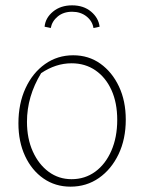

<svg xmlns="http://www.w3.org/2000/svg" viewBox="-20 -692 540 719"><path d="M244 7Q187 7 143 -23.5Q99 -54 74 -107.5Q49 -161 49 -230Q49 -304 75.5 -361.5Q102 -419 148.5 -452Q195 -485 254 -485Q312 -485 356 -453.5Q400 -422 425.5 -368Q451 -314 451 -244Q451 -171 424 -114.5Q397 -58 350.5 -25.5Q304 7 244 7ZM248 -21Q298 -21 336.5 -49Q375 -77 397 -127.5Q419 -178 419 -243Q419 -307 397.5 -354.5Q376 -402 337.5 -428.5Q299 -455 248 -455Q189 -455 134 -418Q81 -331 81 -236Q81 -173 103 -124.5Q125 -76 162.5 -48.5Q200 -21 248 -21ZM250 -672Q293 -672 321 -648.5Q349 -625 353 -592L330 -587Q326 -613 304 -630.5Q282 -648 250 -648Q218 -648 196.5 -630.5Q175 -613 170 -587L147 -592Q150 -625 178.5 -648.5Q207 -672 250 -672Z"/></svg>

Font: Piazzolla Thin
Style: Regular
Weight: 100
Designer: Juan Pablo del Peral
Foundry: Huerta Tipografica
Version: Version 1.330